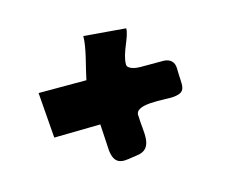

<svg xmlns="http://www.w3.org/2000/svg" viewBox="-59 -604 558 477"><g transform="rotate(-15 220.0 -365.5)"><path d="M189 -528C189 -497.6 174.1 -451.1 168 -420H45L54 -303L173 -305L177 -237C182 -190 213.8 -204.3 240 -207C288 -212 270 -261.6 270 -300C263.7 -333.7 345.1 -321.9 366 -324C403.8 -327.8 393 -345.2 393 -390C393 -407.4 381.7 -417 365 -417H305C293.9 -417 273 -420.8 273 -432C273 -463.1 297 -496 297 -519Z"/></g></svg>

Font: Rocketfuel
Style: Regular
Weight: 400
Designer: Mew Too
Foundry: Cannot Into Space Fonts.
Version: Version 0.27